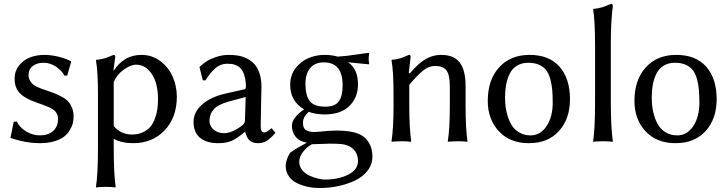

<svg xmlns="http://www.w3.org/2000/svg" viewBox="-20 -718 3701 976"><path d="M49.8 -99.1 64.9 -100.1Q82 -67.9 114.5 -48.8Q147 -29.8 183.1 -29.8Q224.1 -29.8 249.5 -51.8Q274.9 -73.7 274.9 -112.8Q274.9 -120.6 273.7 -127.4Q272.5 -134.3 268.6 -140.4Q264.6 -146.5 262 -150.6Q259.3 -154.8 251.5 -159.7Q243.7 -164.6 240.2 -167.2Q236.8 -169.9 225.6 -174.3Q214.4 -178.7 210.4 -180.4Q206.5 -182.1 192.4 -187.3Q178.2 -192.4 173.8 -193.8Q147.5 -203.6 134.5 -209Q121.6 -214.4 103 -226.3Q84.5 -238.3 74.2 -252Q54.2 -276.9 54.2 -316.9Q54.2 -356.4 76.9 -385Q99.6 -413.6 133.1 -426.3Q166.5 -439 205.1 -439Q240.7 -439 278.3 -429.4Q315.9 -419.9 339.8 -407.2L341.8 -403.8L321.8 -334L308.1 -333Q295.4 -357.4 266.1 -378.2Q236.8 -398.9 201.2 -398.9Q167.5 -398.9 146.2 -382.3Q125 -365.7 125 -335.9Q125 -322.3 131.1 -310.5Q137.2 -298.8 144.8 -291.7Q152.3 -284.7 166.7 -277.6Q181.2 -270.5 189.2 -267.6Q197.3 -264.6 213.4 -259.3Q216.3 -258.3 217.8 -257.8Q244.1 -249 260 -242.7Q275.9 -236.3 296.1 -225.1Q316.4 -213.9 327.4 -201.4Q338.4 -189 346.2 -169.9Q354 -150.9 354 -127Q354 -108.9 349.9 -91.6Q345.7 -74.2 334 -55.2Q322.3 -36.1 304 -22.2Q285.6 -8.3 254.6 0.7Q223.6 9.8 184.1 9.8Q109.9 9.8 33.2 -17.1Z M478 32.2V-234.9Q478 -355.5 467.8 -411.1L470.2 -414.1Q484.4 -415 498.3 -418.2Q512.2 -421.4 518.6 -423.6Q524.9 -425.8 539.8 -431.9Q554.7 -438 557.1 -439Q565.9 -439 565.9 -429.2L556.6 -359.9H559.1Q610.8 -439 699.2 -439Q752.9 -439 794.9 -407.5Q836.9 -376 857.9 -328.1Q878.9 -280.3 878.9 -226.1Q878.9 -120.6 816.9 -55.4Q754.9 9.8 657.2 9.8Q598.1 9.8 558.1 -12.2V32.2Q558.1 164.6 567.9 231.9L565.9 234.9Q552.2 231.9 518.1 231.9Q502.4 231.9 490.2 232.7Q478 233.4 473.6 234.4L469.2 234.9L467.8 231.9Q478 165.5 478 32.2ZM558.1 -300.8V-77.1Q594.7 -34.2 650.9 -34.2Q681.6 -34.2 705.6 -45.2Q729.5 -56.2 743.9 -73.2Q758.3 -90.3 767.3 -114.5Q776.4 -138.7 779.8 -162.6Q783.2 -186.5 783.2 -212.9Q783.2 -294.9 751.5 -342Q719.7 -389.2 671.9 -389.2Q644 -389.2 608.9 -363.8Q573.7 -338.4 558.1 -300.8Z M1305.2 -76.2Q1305.2 -44.9 1321.8 -44.9Q1328.6 -44.9 1335 -48.1Q1341.3 -51.3 1350.3 -58.3Q1359.4 -65.4 1359.9 -65.9L1362.8 -64L1379.9 -43Q1355 -13.2 1335.4 -1.7Q1315.9 9.8 1291 9.8Q1273.4 9.8 1260.5 3.4Q1247.6 -2.9 1241 -13.2Q1234.4 -23.4 1231.2 -31.7Q1228 -40 1227.1 -47.9H1225.1Q1184.6 -13.7 1157.2 -2Q1129.9 9.8 1088.9 9.8Q1030.8 9.8 997.3 -17.3Q963.9 -44.4 963.9 -98.1Q963.9 -148.9 1008.3 -187.5Q1052.7 -226.1 1129.9 -243.2L1223.1 -264.2Q1230 -266.6 1230 -275.9Q1230 -308.1 1223.1 -331.3Q1216.3 -354.5 1207 -366.2Q1197.8 -377.9 1183.1 -384.8Q1168.5 -391.6 1158.2 -392.8Q1147.9 -394 1133.8 -394Q1101.1 -394 1074.7 -371.1Q1048.3 -348.1 1023.9 -309.1L1010.7 -310.1L994.1 -377L997.1 -380.9Q1015.1 -396 1030 -406.2Q1044.9 -416.5 1076.9 -427.7Q1108.9 -439 1144 -439Q1168.9 -439 1190.7 -435.3Q1212.4 -431.6 1234.9 -420.7Q1257.3 -409.7 1273.2 -392.3Q1289.1 -375 1299.1 -345.5Q1309.1 -315.9 1309.1 -276.9Q1309.1 -273.4 1307.1 -183.1Q1305.2 -92.8 1305.2 -76.2ZM1229 -225.1 1144 -202.1Q1088.4 -187 1066.7 -162.6Q1044.9 -138.2 1044.9 -102.1Q1044.9 -77.6 1065.9 -59.3Q1086.9 -41 1119.1 -41Q1159.2 -41 1210.9 -80.1Q1225.1 -90.8 1225.1 -106Z M1721.7 -284.2Q1721.7 -400.9 1626 -400.9Q1580.6 -400.9 1556.6 -371.8Q1532.7 -342.8 1532.7 -292Q1532.7 -232.9 1554.4 -204.3Q1576.2 -175.8 1633.8 -175.8Q1683.1 -175.8 1702.4 -202.9Q1721.7 -230 1721.7 -284.2ZM1799.8 -289.1Q1799.8 -222.2 1756.1 -179.2Q1712.4 -136.2 1628.9 -136.2Q1606.9 -136.2 1583.5 -140.4Q1560.1 -144.5 1549.8 -149.9Q1520 -124 1520 -94.2Q1520 -65.4 1535.9 -56.2Q1551.8 -46.9 1578.1 -46.9Q1578.6 -46.9 1606.9 -48.8Q1648.9 -54.2 1689.9 -54.2Q1792.5 -54.2 1831.1 -21Q1873 15.1 1873 78.1Q1873 117.2 1849.4 148.4Q1825.7 179.7 1786.6 198.7Q1747.6 217.8 1700.7 227.8Q1653.8 237.8 1604 237.8Q1574.2 237.8 1545.9 231.9Q1517.6 226.1 1491 213.6Q1464.4 201.2 1448.2 178Q1432.1 154.8 1432.1 124Q1432.1 110.4 1438.7 91.6Q1445.3 72.8 1455.1 58.1Q1466.8 49.3 1481.7 40Q1496.6 30.8 1515.9 20.5Q1535.2 10.3 1540 7.3Q1501.5 0.5 1482.7 -22.9Q1463.9 -46.4 1463.9 -79.1Q1463.9 -119.1 1525.9 -162.1Q1455.1 -203.1 1455.1 -287.1Q1455.1 -334.5 1481.4 -369.9Q1507.8 -405.3 1546.9 -422.1Q1585.9 -439 1629.9 -439Q1666.5 -439 1696.3 -430.2Q1738.8 -432.6 1787.8 -440.2Q1836.9 -447.8 1854 -449.2L1856.9 -445.8Q1854 -432.6 1854 -419.9Q1854 -407.2 1856.9 -394L1854 -391.1Q1785.2 -398.4 1749.5 -401.4Q1799.8 -367.7 1799.8 -289.1ZM1501 104Q1501 127.9 1516.4 146.7Q1531.7 165.5 1554 175.3Q1576.2 185.1 1596.7 189.9Q1617.2 194.8 1631.8 194.8Q1700.7 194.8 1750.2 169.7Q1799.8 144.5 1799.8 101.1Q1799.8 51.8 1760.7 28.8Q1742.2 17.6 1719.7 14.9Q1697.3 12.2 1654.8 12.2Q1649.9 12.2 1616.2 13.7Q1582.5 15.1 1565.9 15.1Q1538.6 29.8 1519.8 54.7Q1501 79.6 1501 104Z M2346.7 -180.2Q2346.7 -63.5 2356.4 0L2354.5 2.9Q2340.8 0 2306.6 0Q2291 0 2278.8 1Q2266.6 1 2261.7 2L2257.3 2.9L2256.3 0Q2266.6 -63.5 2266.6 -180.2V-277.8Q2266.6 -337.4 2249.5 -360.1Q2232.4 -382.8 2191.4 -382.8Q2160.6 -382.8 2131.8 -360.1Q2103 -337.4 2060.5 -287.1V-180.2Q2060.5 -67.4 2070.3 0L2068.4 2.9Q2054.7 0 2020.5 0Q2004.9 0 1992.7 1Q1980.5 1 1976.1 2L1971.7 2.9L1970.2 0Q1980.5 -66.4 1980.5 -180.2V-234.9Q1980.5 -355.5 1970.2 -411.1L1972.7 -414.1Q1986.8 -415 2000.5 -418.2Q2014.2 -421.4 2020.8 -423.6Q2027.3 -425.8 2041 -431.6Q2054.7 -437.5 2058.6 -439Q2067.4 -439 2067.4 -429.2L2058.1 -347.2L2062.5 -344.2Q2108.4 -397.9 2144.8 -418.5Q2181.2 -439 2221.7 -439Q2287.6 -439 2317.1 -399.9Q2346.7 -360.8 2346.7 -280.8Z M2665.5 -398.9Q2631.8 -398.9 2607.7 -384Q2583.5 -369.1 2570.8 -342.8Q2558.1 -316.4 2552.7 -286.9Q2547.4 -257.3 2547.4 -222.2Q2547.4 -196.8 2550.5 -172.4Q2553.7 -147.9 2562.7 -121.3Q2571.8 -94.7 2585.7 -75Q2599.6 -55.2 2623.3 -42.5Q2647 -29.8 2677.2 -29.8Q2727.1 -29.8 2758.3 -76.7Q2789.6 -123.5 2789.6 -195.8Q2789.6 -235.4 2786.9 -263.9Q2784.2 -292.5 2776.4 -319.3Q2768.6 -346.2 2755.1 -362.8Q2741.7 -379.4 2719.2 -389.2Q2696.8 -398.9 2665.5 -398.9ZM2459.5 -205.1Q2459.5 -312 2517.1 -375.5Q2574.7 -439 2672.4 -439Q2771.5 -439 2824.5 -378.7Q2877.4 -318.4 2877.4 -213.9Q2877.4 -113.8 2821.5 -52Q2765.6 9.8 2668.5 9.8Q2571.8 9.8 2515.6 -51Q2459.5 -111.8 2459.5 -205.1Z M3004.9 -200.2V-481.9Q3004.9 -616.7 2995.1 -669.9L2997.1 -672.9Q3011.2 -673.8 3025.6 -677.2Q3040 -680.7 3046.1 -682.6Q3052.2 -684.6 3068.4 -691.2Q3084.5 -697.8 3085.9 -698.2Q3095.2 -698.2 3095.2 -688Q3085 -607.4 3085 -500V-200.2Q3085 -70.8 3095.2 0L3093.3 2.9Q3079.1 0 3044.9 0Q3029.3 0 3017.1 1Q3004.9 1 3000.5 2L2996.1 2.9L2995.1 0Q3004.9 -63 3004.9 -200.2Z M3411.1 -398.9Q3377.4 -398.9 3353.3 -384Q3329.1 -369.1 3316.4 -342.8Q3303.7 -316.4 3298.3 -286.9Q3293 -257.3 3293 -222.2Q3293 -196.8 3296.1 -172.4Q3299.3 -147.9 3308.3 -121.3Q3317.4 -94.7 3331.3 -75Q3345.2 -55.2 3368.9 -42.5Q3392.6 -29.8 3422.9 -29.8Q3472.7 -29.8 3503.9 -76.7Q3535.2 -123.5 3535.2 -195.8Q3535.2 -235.4 3532.5 -263.9Q3529.8 -292.5 3522 -319.3Q3514.2 -346.2 3500.7 -362.8Q3487.3 -379.4 3464.8 -389.2Q3442.4 -398.9 3411.1 -398.9ZM3205.1 -205.1Q3205.1 -312 3262.7 -375.5Q3320.3 -439 3418 -439Q3517.1 -439 3570.1 -378.7Q3623 -318.4 3623 -213.9Q3623 -113.8 3567.1 -52Q3511.2 9.8 3414.1 9.8Q3317.4 9.8 3261.2 -51Q3205.1 -111.8 3205.1 -205.1Z"/></svg>

Font: Linux Biolinum
Style: Regular
Weight: 400
Designer: Philipp H. Poll
Foundry: Philipp H. Poll
Version: Version 0.6.4